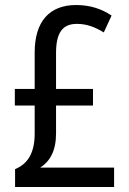

<svg xmlns="http://www.w3.org/2000/svg" viewBox="-20 -744 512 764"><path d="M283 -724C177 -724 118 -659 118 -535V-390H39V-324H118V-212C118 -134 89 -91 40 -71V0H434V-77H140C179 -102 203 -144 203 -213V-324H350V-390H203V-533C203 -614 229 -649 286 -649C324 -649 357 -637 393 -615L424 -682C384 -709 338 -724 283 -724Z"/></svg>

Font: Noto Sans Gujarati UI Condensed
Style: Regular
Weight: 400
Width: 3
Designer: Jelle Bosma - Monotype Design Team, Universal Thirst
Foundry: Monotype Imaging Inc.
Version: Version 2.106